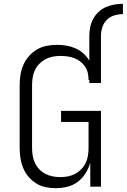

<svg xmlns="http://www.w3.org/2000/svg" viewBox="-20 -978 664 1006"><path d="M448 -789Q448 -812 452.5 -835Q457 -858 468 -878.5Q479 -899 496 -915Q513 -931 534 -940.5Q555 -950 578 -954Q601 -958 624 -958V-904Q601 -904 578 -897Q555 -890 539 -873.5Q523 -857 516 -834.5Q509 -812 509 -789ZM272 8Q245 8 218.5 2.5Q192 -3 169 -17.5Q146 -32 128.5 -53Q111 -74 101 -99Q91 -124 87 -151Q83 -178 83 -205V-530Q83 -558 87 -585Q91 -612 102 -637Q113 -662 131 -683Q149 -704 172.5 -718Q196 -732 223 -737.5Q250 -743 278 -743Q303 -743 327.5 -739Q352 -735 375 -725Q398 -715 417 -698Q436 -681 448 -660V-789H509V-543H448V-559H444Q444 -578 440 -596Q436 -614 425.5 -629.5Q415 -645 400.5 -656Q386 -667 368.5 -673.5Q351 -680 333 -682.5Q315 -685 296 -685Q276 -685 255.5 -681Q235 -677 217.5 -667.5Q200 -658 185.5 -643Q171 -628 162.5 -609.5Q154 -591 151 -571Q148 -551 148 -530V-205Q148 -184 151 -164Q154 -144 162.5 -125.5Q171 -107 185 -92Q199 -77 217 -67.5Q235 -58 255.5 -54Q276 -50 296 -50Q316 -50 336.5 -54Q357 -58 374.5 -67.5Q392 -77 406.5 -92Q421 -107 429.5 -125.5Q438 -144 441 -164Q444 -184 444 -205V-339H300V-397H509V0H453V-126Q445 -97 428.5 -70.5Q412 -44 387.5 -25.5Q363 -7 333 0.5Q303 8 272 8Z"/></svg>

Font: Iosevka Light Extended
Style: Regular
Weight: 300
Width: 7
Monospace: yes
Designer: Belleve Invis
Foundry: Belleve Invis
Version: Version 32.5.0; ttfautohint (v1.8.4)